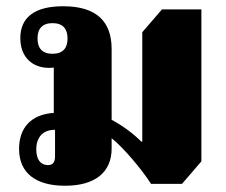

<svg xmlns="http://www.w3.org/2000/svg" viewBox="-20 -582 722 614"><path d="M188 12C284 12 337 -31 337 -107V-140C376 -109 435 -38 463 6H562L624 -66V-552H498L435 -479V-129H432C407 -154 377 -177 337 -199V-425C337 -513 289 -562 182 -562C90 -562 45 -526 45 -460C45 -398 85 -365 136 -365C141 -365 147 -365 152 -366V-221C77 -216 41 -171 41 -106C41 -28 95 12 188 12ZM148 -410C115 -410 100 -428 100 -459C100 -490 115 -508 148 -508C181 -508 196 -490 196 -459C196 -428 181 -410 148 -410ZM133 -54C110 -54 96 -72 96 -104C96 -144 118 -167 156 -167V-82C156 -63 149 -54 133 -54Z"/></svg>

Font: Noto Serif Thai Black
Style: Regular
Weight: 900
Designer: Monotype Design Team
Foundry: Monotype Imaging Inc.
Version: Version 2.002